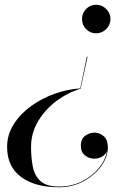

<svg xmlns="http://www.w3.org/2000/svg" viewBox="-20 -550 590 810"><path d="M320 -175.5Q266.5 -160 218.8 -124.5Q171 -89 141 -39Q111 11 111 70Q111 112 117.8 150.2Q124.5 188.5 149.5 212.8Q174.5 237 229 237Q282 237 325.8 215Q369.5 193 397.5 158.5Q425.5 124 431 87Q425 102.5 410 111Q395 119.5 378 119.5Q356 119.5 338.5 105.5Q321 91.5 321 65Q321 35 340 22.2Q359 9.5 378 9.5Q401 9.5 418 25Q435 40.5 435 71Q435 112 407 150.8Q379 189.5 332 214.8Q285 240 229 240Q127 240 68.5 196.2Q10 152.5 10 70Q10 17.5 38 -26.2Q66 -70 111.5 -102.8Q157 -135.5 211.5 -154.8Q266 -174 318.5 -177L346.5 -311H349.5ZM446 -470Q446 -445 428 -427.2Q410 -409.5 385.5 -409.5Q360.5 -409.5 343.2 -427.2Q326 -445 326 -470Q326 -494.5 343.2 -512.2Q360.5 -530 385.5 -530Q410 -530 428 -512.2Q446 -494.5 446 -470Z"/></svg>

Font: Bodoni* 72pt
Style: Italic
Weight: 400
Italic angle: -13°
Version: Version 2.3